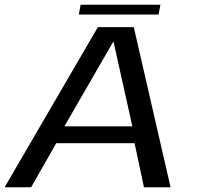

<svg xmlns="http://www.w3.org/2000/svg" viewBox="-36 -791 834 811"><path d="M-16.5 0H95.5L201.5 -186H532.5L572 0H684.5L529 -676.5H377.5ZM236 -257.5 442.5 -615H443.5L523 -257.5ZM297 -729.5H634L641.5 -771H304.5Z"/></svg>

Font: Anybody SemiExpanded
Style: Italic
Weight: 400
Width: 6
Italic angle: -10°
Version: Version 1.113;gftools[0.9.25]